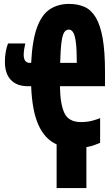

<svg xmlns="http://www.w3.org/2000/svg" viewBox="-20 -744 570 980"><path d="M122 -304Q66 -304 35.5 -336Q5 -368 5 -429Q5 -456 9.5 -480.5Q14 -505 21 -522H109Q105 -505 103 -490.5Q101 -476 101 -464Q101 -423 133 -423H139Q145 -540 169.5 -605.5Q194 -671 235.5 -697.5Q277 -724 332 -724Q377 -724 411 -709Q445 -694 468.5 -655.5Q492 -617 504 -549Q516 -481 516 -376V-304H286Q287 -214 308.5 -167.5Q330 -121 393 -121Q426 -121 451.5 -128Q477 -135 491 -141V-15Q477 -9 460.5 -3Q444 3 421 7V216H269V-7Q209 -34 176.5 -105.5Q144 -177 139 -304ZM372 -423Q372 -493 367 -529.5Q362 -566 353 -579.5Q344 -593 331 -593Q317 -593 308 -579.5Q299 -566 294 -529.5Q289 -493 287 -423Z"/></svg>

Font: Noto Sans Mono Condensed Black
Style: Regular
Weight: 900
Width: 3
Designer: Monotype Design Team
Foundry: Monotype Imaging Inc.
Version: Version 2.014